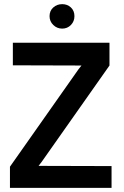

<svg xmlns="http://www.w3.org/2000/svg" viewBox="-20 -906 598 926"><path d="M280 -886Q255 -886 237 -870Q219 -854 219 -828Q219 -803 237 -785.5Q255 -768 280 -768Q305 -768 322 -785.5Q339 -803 339 -828Q339 -854 322 -870Q305 -886 280 -886ZM42 -700V-591L373 -590L358 -571L28 -102V0H518V-105L166 -106L180 -124L508 -590V-700Z"/></svg>

Font: Advent Pro
Style: Bold
Weight: 700
Designer: VivaRado, Andreas Kalpakidis
Foundry: VivaRado, Andreas Kalpakidis
Version: Version 3.000